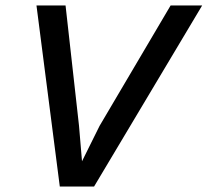

<svg xmlns="http://www.w3.org/2000/svg" viewBox="-20 -680 757 700"><path d="M717 -660 323 0H198L113 -660H219L268 -222L279 -92L343 -221L602 -660Z"/></svg>

Font: Work Sans Medium
Style: Italic
Weight: 500
Italic angle: -13°
Designer: Wei Huang
Foundry: Wei Huang
Version: Version 2.012; ttfautohint (v1.8.3)